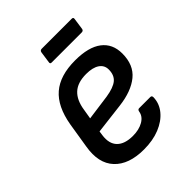

<svg xmlns="http://www.w3.org/2000/svg" viewBox="-187 -758 881 881"><g transform="rotate(-45 253.5 -317.5)"><path d="M236 12Q138 12 90 -39.5Q42 -91 58 -185L78 -309Q95 -408 149 -454.5Q203 -501 301 -501Q388 -501 432.5 -467Q477 -433 477 -370Q477 -296 430 -257.5Q383 -219 299 -209L150 -191L147 -170Q140 -120 165.5 -94Q191 -68 244 -68Q284 -68 311.5 -84Q339 -100 343 -127Q345 -138 354 -138H426Q436 -138 436 -127Q435 -87 409 -55.5Q383 -24 338.5 -6Q294 12 236 12ZM162 -264 286 -281Q337 -289 359 -307.5Q381 -326 381 -362Q381 -390 358 -405.5Q335 -421 293 -421Q237 -421 207.5 -393.5Q178 -366 170 -312ZM218 -570Q208 -570 210 -580L218 -636Q220 -647 231 -647H426Q436 -647 434 -636L426 -580Q424 -570 413 -570Z"/></g></svg>

Font: Sofia Sans Medium
Style: Italic
Weight: 500
Italic angle: -9°
Version: Version 4.101